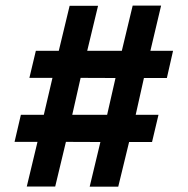

<svg xmlns="http://www.w3.org/2000/svg" viewBox="-20 -700 683 699"><path d="M77.5 -21 116.5 -183.5H33L56 -282H139.5L171 -416.5H87L110.5 -515H194L233.5 -679H337L297.5 -515H423.5L463 -679.5H566.5L527.5 -515H610L587.5 -416H504L474 -282H557L533.5 -183H450L410.5 -20.5H306.5L345.5 -183L220 -183.5L181 -21ZM243 -282H370L400.5 -416L273.5 -416.5Z"/></svg>

Font: Geologica Thin Roman SemiBold
Style: Regular
Weight: 600
Version: Version 1.010;gftools[0.9.28]